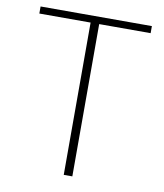

<svg xmlns="http://www.w3.org/2000/svg" viewBox="-82 -793 736 861"><g transform="rotate(10 286.0 -363.0)"><path d="M266.6 0V-693.4H33.2V-725.6H540V-693.4H305.7V0Z"/></g></svg>

Font: Gen Shin Gothic ExtraLight
Style: Regular
Weight: 100
Designer: [Source Han Sans]
Ryoko NISHIZUKA  (kana & ideographs); Paul D. Hunt (Latin, Greek & Cyrillic); Wenlong ZHANG  (bopomofo
Version: Version 1.002.20150607